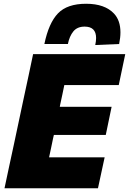

<svg xmlns="http://www.w3.org/2000/svg" viewBox="-20 -1001 686 1021"><path d="M4 0Q16 -56.5 27.2 -109.2Q38.5 -162 53.5 -231L105 -473.5Q120 -544 132 -599Q143.5 -654 156 -713H646L611.5 -548.5H322Q317 -524 311.5 -497.8Q306 -471.5 299.5 -442L298 -433H573.5L542.5 -283.5H266.5L262 -264Q256.5 -236.5 251.2 -212Q246 -187.5 241 -164.5H536.5L501 0ZM486.5 -761.5Q491 -782.5 491 -799Q491 -859.5 430 -859.5Q391 -859.5 370.2 -834.2Q349.5 -809 341 -767H216Q239 -878.5 288.2 -929.8Q337.5 -981 438 -981Q537.5 -981 586.5 -928.5Q620.5 -892 620.5 -829Q620.5 -800.5 613.5 -767Z"/></svg>

Font: Heraclito ExtraBold
Style: Italic
Weight: 800
Italic angle: -12°
Designer: Kostas Bartsokas (font) & Cristiano Sobral (main changes)
Foundry: Kostas Bartsokas (font) & Cristiano Sobral (main changes)
Version: Version 1.00;July 8, 2020;FontCreator 13.0.0.2655 64-bit